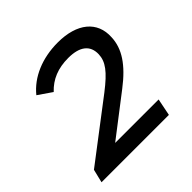

<svg xmlns="http://www.w3.org/2000/svg" viewBox="-178 -885 1056 1056"><g transform="rotate(-45 350.0 -357.0)"><path d="M639 -525C646 -642 559 -714 409 -714C288 -714 184 -670 121 -592L201 -537C249 -588 310 -613 390 -613C479 -613 525 -577 523 -509C521 -453 488 -409 396 -338L55 -78L36 0H560L580 -100H242L480 -283C586 -364 636 -440 639 -525Z"/></g></svg>

Font: FIGSv2-sans-serif SmBold Italic
Style: Regular
Weight: 600
Italic angle: -12°
Designer: Matt McInerney, Pablo Impallari, Rodrigo Fuenzalida
Foundry: Matt McInerney, Pablo Impallari, Rodrigo Fuenzalida
Version: Version 4.020;hotconv 1.0.109;makeotfexe 2.5.65596